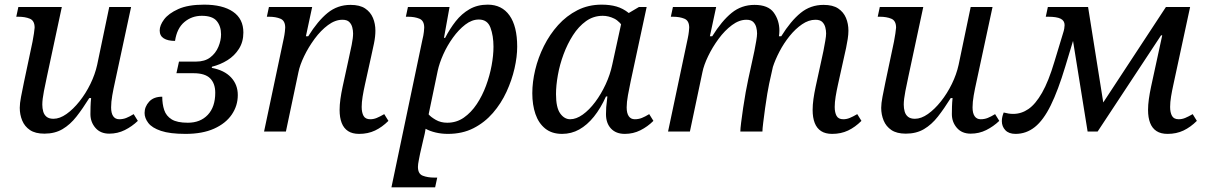

<svg xmlns="http://www.w3.org/2000/svg" viewBox="-20 -566 5189 826"><path d="M171 9Q132 9 109 -6.5Q86 -22 75.5 -47.5Q65 -73 65 -102Q65 -121 70.5 -149.5Q76 -178 83 -212L120 -387Q123 -401 126 -422Q129 -443 129 -447Q129 -477 108.5 -485.5Q88 -494 59 -494H50L59 -536H246L182 -237Q176 -210 169 -174Q162 -138 162 -116Q162 -100 166 -86Q170 -72 180.5 -63.5Q191 -55 210 -55Q237 -55 266 -75.5Q295 -96 322 -130Q349 -164 369 -205Q389 -246 398 -287L450 -536H544L475 -215Q468 -184 463 -155.5Q458 -127 458 -104Q458 -79 467 -66Q476 -53 493 -53Q509 -53 523 -58.5Q537 -64 555 -75L573 -46Q548 -22 517 -6.5Q486 9 450 9Q412 9 390.5 -16Q369 -41 369 -75Q369 -89 369.5 -107Q370 -125 372 -144H364Q336 -99 309 -64.5Q282 -30 249 -10.5Q216 9 171 9Z M778 10Q711 10 672.5 -3Q634 -16 618 -37Q602 -58 602 -80Q602 -107 621.5 -128.5Q641 -150 678 -150Q678 -118 686.5 -92.5Q695 -67 718.5 -52.5Q742 -38 788 -38Q842 -38 874 -72Q906 -106 906 -167Q906 -207 884 -229Q862 -251 813 -251H739L750 -301H823Q861 -301 884.5 -319Q908 -337 919.5 -364.5Q931 -392 931 -418Q931 -453 912.5 -475.5Q894 -498 848 -498Q805 -498 773 -471Q741 -444 733 -390Q702 -390 684.5 -401Q667 -412 667 -435Q667 -457 686 -482.5Q705 -508 747 -527Q789 -546 858 -546Q938 -546 982.5 -515.5Q1027 -485 1027 -426Q1027 -386 1008 -356Q989 -326 958.5 -307Q928 -288 892 -279L891 -274Q945 -264 974 -233Q1003 -202 1003 -157Q1003 -111 977 -73Q951 -35 901 -12.5Q851 10 778 10Z M1525 10Q1496 10 1477.5 -2Q1459 -14 1450 -37Q1441 -60 1441 -93Q1441 -115 1444.5 -140Q1448 -165 1454 -193L1478 -303Q1487 -343 1493 -373Q1499 -403 1499 -422Q1499 -435 1495.5 -448.5Q1492 -462 1482.5 -471.5Q1473 -481 1453 -481Q1422 -481 1391 -458Q1360 -435 1333.5 -399Q1307 -363 1288.5 -324.5Q1270 -286 1264 -256L1210 0H1116L1201 -402Q1204 -416 1205.5 -429.5Q1207 -443 1207 -447Q1207 -477 1186.5 -485.5Q1166 -494 1137 -494H1128L1137 -536H1323L1296 -410H1306Q1347 -476 1389.5 -510.5Q1432 -545 1488 -545Q1528 -545 1551 -529.5Q1574 -514 1584.5 -489Q1595 -464 1595 -434Q1595 -409 1589 -379.5Q1583 -350 1577 -324L1550 -202Q1544 -175 1540 -150.5Q1536 -126 1536 -106Q1536 -82 1544 -67.5Q1552 -53 1573 -53Q1587 -53 1600.5 -58.5Q1614 -64 1633 -75L1651 -46Q1624 -19 1593.5 -4.5Q1563 10 1525 10Z M1664 240 1797 -394Q1802 -414 1803.5 -428.5Q1805 -443 1805 -447Q1805 -477 1784.5 -485.5Q1764 -494 1735 -494H1726L1735 -536H1914L1890 -403H1895Q1915 -442 1940.5 -474.5Q1966 -507 2000 -526.5Q2034 -546 2078 -546Q2139 -546 2172 -499.5Q2205 -453 2205 -365Q2205 -322 2193.5 -271.5Q2182 -221 2159 -171Q2136 -121 2100.5 -80Q2065 -39 2017 -14.5Q1969 10 1907 10Q1879 10 1854 4Q1829 -2 1811 -12Q1810 -3 1807 10Q1804 23 1801 35L1787 96Q1786 102 1782 121.5Q1778 141 1778 152Q1778 182 1799 190Q1820 198 1848 198H1861L1852 240ZM1904 -38Q1944 -38 1975.5 -60Q2007 -82 2031 -118Q2055 -154 2071 -197.5Q2087 -241 2095 -284.5Q2103 -328 2103 -365Q2103 -412 2090 -447Q2077 -482 2040 -482Q2010 -482 1981.5 -460Q1953 -438 1928.5 -404Q1904 -370 1887 -332Q1870 -294 1863 -261L1824 -74Q1833 -63 1854.5 -50.5Q1876 -38 1904 -38Z M2398 10Q2354 10 2325.5 -13Q2297 -36 2283.5 -75.5Q2270 -115 2270 -165Q2270 -213 2282.5 -265.5Q2295 -318 2320 -368Q2345 -418 2381 -458Q2417 -498 2464 -522Q2511 -546 2568 -546Q2604 -546 2632 -538Q2660 -530 2685 -510L2729 -536H2762L2693 -215Q2687 -187 2681.5 -156.5Q2676 -126 2676 -104Q2676 -79 2685 -66Q2694 -53 2711 -53Q2727 -53 2741 -58.5Q2755 -64 2773 -75L2791 -46Q2766 -21 2735 -5.5Q2704 10 2668 10Q2630 10 2608.5 -13Q2587 -36 2587 -75Q2587 -90 2588 -105Q2589 -120 2593 -151H2587Q2564 -100 2535 -64Q2506 -28 2472 -9Q2438 10 2398 10ZM2433 -53Q2459 -53 2487 -73Q2515 -93 2540.5 -127Q2566 -161 2585.5 -203Q2605 -245 2614 -288L2659 -494L2669 -438Q2647 -474 2622.5 -486Q2598 -498 2573 -498Q2533 -498 2501 -475Q2469 -452 2445 -414.5Q2421 -377 2404.5 -332.5Q2388 -288 2380 -243Q2372 -198 2372 -161Q2372 -103 2390 -78Q2408 -53 2433 -53Z M3560 10Q3531 10 3512.5 -2Q3494 -14 3485 -37Q3476 -60 3476 -93Q3476 -115 3479.5 -140Q3483 -165 3489 -193L3513 -303Q3518 -324 3522.5 -347Q3527 -370 3530.5 -390.5Q3534 -411 3534 -422Q3534 -435 3530.5 -448.5Q3527 -462 3517.5 -471.5Q3508 -481 3488 -481Q3459 -481 3430.5 -461.5Q3402 -442 3377 -411Q3352 -380 3333.5 -344.5Q3315 -309 3305 -278L3289 -206Q3286 -192 3281 -163Q3276 -134 3271.5 -100.5Q3267 -67 3263.5 -39Q3260 -11 3260 0H3165Q3165 -12 3168.5 -39.5Q3172 -67 3177 -101.5Q3182 -136 3188 -169Q3194 -202 3199 -225L3216 -303Q3221 -324 3225.5 -347Q3230 -370 3233.5 -390.5Q3237 -411 3237 -422Q3237 -435 3233.5 -448.5Q3230 -462 3220.5 -471.5Q3211 -481 3191 -481Q3160 -481 3129 -458Q3098 -435 3071.5 -399Q3045 -363 3026.5 -324.5Q3008 -286 3002 -256L2948 0H2854L2939 -402Q2942 -416 2943.5 -429.5Q2945 -443 2945 -447Q2945 -477 2924.5 -485.5Q2904 -494 2875 -494H2866L2875 -536H3061L3034 -410H3044Q3085 -476 3127.5 -510.5Q3170 -545 3226 -545Q3285 -545 3309 -511.5Q3333 -478 3333 -434Q3333 -428 3332.5 -422Q3332 -416 3331 -410H3341Q3382 -476 3424.5 -510.5Q3467 -545 3523 -545Q3563 -545 3586 -529.5Q3609 -514 3619.5 -489Q3630 -464 3630 -434Q3630 -418 3627 -398.5Q3624 -379 3620 -360Q3616 -341 3612 -324L3585 -202Q3579 -175 3575 -150.5Q3571 -126 3571 -106Q3571 -82 3579 -67.5Q3587 -53 3608 -53Q3622 -53 3635.5 -58.5Q3649 -64 3668 -75L3686 -46Q3659 -19 3628.5 -4.5Q3598 10 3560 10Z M3877 9Q3838 9 3815 -6.5Q3792 -22 3781.5 -47.5Q3771 -73 3771 -102Q3771 -121 3776.5 -149.5Q3782 -178 3789 -212L3826 -387Q3829 -401 3832 -422Q3835 -443 3835 -447Q3835 -477 3814.5 -485.5Q3794 -494 3765 -494H3756L3765 -536H3952L3888 -237Q3882 -210 3875 -174Q3868 -138 3868 -116Q3868 -100 3872 -86Q3876 -72 3886.5 -63.5Q3897 -55 3916 -55Q3943 -55 3972 -75.5Q4001 -96 4028 -130Q4055 -164 4075 -205Q4095 -246 4104 -287L4156 -536H4250L4181 -215Q4174 -184 4169 -155.5Q4164 -127 4164 -104Q4164 -79 4173 -66Q4182 -53 4199 -53Q4215 -53 4229 -58.5Q4243 -64 4261 -75L4279 -46Q4254 -22 4223 -6.5Q4192 9 4156 9Q4118 9 4096.5 -16Q4075 -41 4075 -75Q4075 -89 4075.5 -107Q4076 -125 4078 -144H4070Q4042 -99 4015 -64.5Q3988 -30 3955 -10.5Q3922 9 3877 9Z M4349 10Q4320 10 4305 -6Q4290 -22 4290 -45Q4290 -54 4292 -63Q4294 -72 4298 -82Q4309 -79 4319 -77.5Q4329 -76 4339 -76Q4374 -76 4404.5 -97Q4435 -118 4463 -167Q4491 -216 4516 -300L4553 -422Q4557 -434 4558.5 -443Q4560 -452 4560 -458Q4560 -477 4543 -485.5Q4526 -494 4489 -494H4479L4488 -536H4661L4730 -102L4713 -105L4996 -536H5100L5028 -202Q5022 -175 5018 -150.5Q5014 -126 5014 -106Q5014 -82 5022 -67.5Q5030 -53 5051 -53Q5065 -53 5078.5 -58.5Q5092 -64 5111 -75L5129 -46Q5102 -19 5071.5 -4.5Q5041 10 5003 10Q4974 10 4955.5 -2Q4937 -14 4928 -37Q4919 -60 4919 -93Q4919 -115 4922.5 -140Q4926 -165 4932 -193L4980 -414H4975L4702 0H4659L4590 -429L4635 -518L4563 -280Q4532 -177 4500.5 -113Q4469 -49 4432 -19.5Q4395 10 4349 10Z"/></svg>

Font: Noto Serif
Style: Italic
Weight: 400
Italic angle: -12°
Designer: Monotype Design Team
Foundry: Monotype Imaging Inc.
Version: Version 2.013